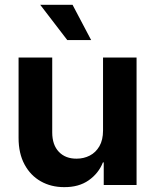

<svg xmlns="http://www.w3.org/2000/svg" viewBox="-20 -768 644 797"><path d="M407.7 -226.1V-529.3H546.9V0H410.6V-93.8H407.2Q389.2 -48.3 348.1 -19.5Q307.1 9.3 246.1 8.8Q191.9 8.8 149.2 -15.4Q106.4 -39.6 81.8 -85.4Q57.1 -131.3 57.1 -195.3V-529.3H196.8V-218.3Q196.8 -166.5 224.4 -137.7Q252 -108.9 298.3 -109.4Q327.6 -109.4 352.5 -122.1Q377.4 -134.8 392.6 -160.9Q407.7 -187 407.7 -226.1ZM259.3 -601.6 147 -748H281.2L358.4 -601.6Z"/></svg>

Font: Inter Cardless Tabular Bold
Style: Bold
Weight: 700
Designer: Rasmus Andersson
Foundry: rsms
Version: Version 4.000;git-4fc901f